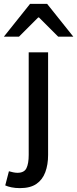

<svg xmlns="http://www.w3.org/2000/svg" viewBox="-70 -759 398 990"><path d="M33 211Q9 211 -10.5 207Q-30 203 -43 197L-24 124Q-14 127 -2 129.5Q10 132 20 132Q55 132 66.5 108Q78 84 78 40V-489H178V40Q178 90 163.5 129Q149 168 117.5 189.5Q86 211 33 211ZM-50 -570 85 -739H173L308 -570H230L131 -669H127L28 -570Z"/></svg>

Font: Source Sans 3 ExtraLight Medium
Style: Regular
Weight: 500
Version: Version 3.052;hotconv 1.1.0;makeotfexe 2.6.0